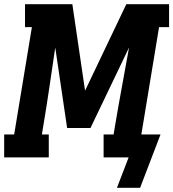

<svg xmlns="http://www.w3.org/2000/svg" viewBox="-36 -755 831 921"><path d="M636 146H525L581 0H461V-110H509L515 -147Q531 -242 548.5 -337Q566 -432 583 -527L398 -141H286L229 -527Q215 -432 201 -337Q187 -242 171 -147L165 -110H198V0H-16V-110H32L117 -625H84V-735H311L372 -320L570 -735H775V-625H727L642 -110H734Z"/></svg>

Font: Iosevka Etoile XBdObl
Style: Regular
Weight: 800
Italic angle: -9°
Designer: Belleve Invis
Foundry: Belleve Invis
Version: Version 15.5.2; ttfautohint (v1.8.4)